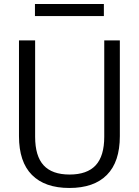

<svg xmlns="http://www.w3.org/2000/svg" viewBox="-20 -933 695 963"><path d="M75.2 -250V-730.5H156.2V-247.1Q156.2 -150.4 198.7 -104Q241.2 -57.6 329.1 -57.6Q417 -57.6 460 -104Q502.9 -150.4 502.9 -247.1V-730.5H581.1V-250Q581.1 -121.1 516.1 -55.7Q451.2 9.8 328.1 9.8Q205.1 9.8 140.1 -55.7Q75.2 -121.1 75.2 -250ZM155.3 -852.5V-913.1H501V-852.5Z"/></svg>

Font: Mgen+ 1c regular
Style: Regular
Weight: 400
Designer: [Source Han Sans]
Ryoko NISHIZUKA  (kana & ideographs); Paul D. Hunt (Latin, Greek & Cyrillic); Wenlong ZHANG  (bopomofo
Version: Version 1.059.20150602